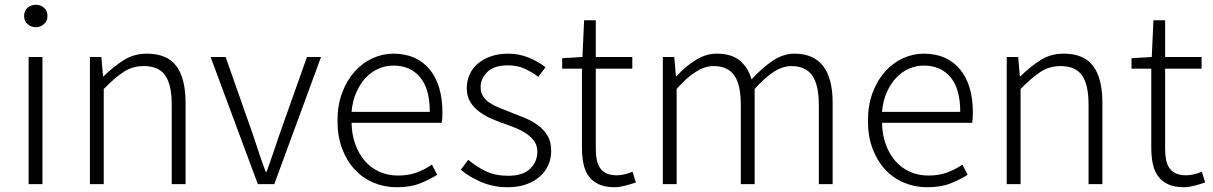

<svg xmlns="http://www.w3.org/2000/svg" viewBox="-20 -772 5086 805"><path d="M100 -533H158V0H100ZM130 -658Q110 -658 95.5 -671Q81 -684 81 -704Q81 -727 95.5 -739.5Q110 -752 130 -752Q150 -752 164.5 -739.5Q179 -727 179 -704Q179 -684 164.5 -671Q150 -658 130 -658Z M357 -533H405L412 -452H414Q455 -492 498 -519.5Q541 -547 596 -547Q680 -547 719 -495.5Q758 -444 758 -341V0H700V-333Q700 -417 672.5 -456Q645 -495 583 -495Q536 -495 499 -471Q462 -447 415 -399V0H357Z M863 -533H926L1041 -206Q1054 -167 1067 -127.5Q1080 -88 1094 -52H1098Q1111 -88 1124.5 -127.5Q1138 -167 1151 -206L1267 -533H1326L1130 0H1061Z M1643 13Q1592 13 1546.5 -6Q1501 -25 1467.5 -61Q1434 -97 1414.5 -148.5Q1395 -200 1395 -266Q1395 -331 1414.5 -383Q1434 -435 1466.5 -471.5Q1499 -508 1541.5 -527.5Q1584 -547 1629 -547Q1726 -547 1780.5 -482Q1835 -417 1835 -299Q1835 -276 1832 -257H1454Q1455 -208 1469.5 -167.5Q1484 -127 1509.5 -97.5Q1535 -68 1570.5 -52Q1606 -36 1649 -36Q1692 -36 1726.5 -48.5Q1761 -61 1791 -82L1813 -39Q1781 -19 1741 -3Q1701 13 1643 13ZM1782 -303Q1782 -400 1741 -448.5Q1700 -497 1630 -497Q1597 -497 1567 -484Q1537 -471 1513.5 -446Q1490 -421 1474 -385Q1458 -349 1454 -303Z M2108 13Q2049 13 1998.5 -8.5Q1948 -30 1912 -60L1943 -102Q1978 -73 2017 -54Q2056 -35 2111 -35Q2172 -35 2202.5 -64.5Q2233 -94 2233 -136Q2233 -160 2221.5 -177.5Q2210 -195 2191.5 -208.5Q2173 -222 2150 -232Q2127 -242 2104 -250Q2074 -260 2044.5 -272.5Q2015 -285 1991 -302.5Q1967 -320 1952 -344Q1937 -368 1937 -403Q1937 -432 1948.5 -458.5Q1960 -485 1982.5 -504.5Q2005 -524 2037.5 -535.5Q2070 -547 2112 -547Q2156 -547 2196.5 -530.5Q2237 -514 2267 -490L2237 -450Q2210 -470 2179.5 -484Q2149 -498 2110 -498Q2051 -498 2023 -470Q1995 -442 1995 -406Q1995 -384 2005.5 -368Q2016 -352 2033.5 -340.5Q2051 -329 2073.5 -320Q2096 -311 2119 -302Q2150 -290 2180.5 -277.5Q2211 -265 2235.5 -247Q2260 -229 2275.5 -203.5Q2291 -178 2291 -139Q2291 -108 2279 -80.5Q2267 -53 2243.5 -32Q2220 -11 2186 1Q2152 13 2108 13Z M2557 13Q2518 13 2491.5 1Q2465 -11 2449 -32.5Q2433 -54 2426.5 -84.5Q2420 -115 2420 -152V-484H2337V-528L2422 -533L2429 -687H2478V-533H2631V-484H2478V-148Q2478 -123 2482 -102.5Q2486 -82 2496 -67.5Q2506 -53 2523 -45Q2540 -37 2567 -37Q2582 -37 2600 -41.5Q2618 -46 2632 -52L2646 -7Q2623 1 2599 7Q2575 13 2557 13Z M2759 -533H2807L2814 -452H2816Q2852 -492 2895.5 -519.5Q2939 -547 2984 -547Q3048 -547 3082.5 -517.5Q3117 -488 3131 -439Q3176 -488 3220 -517.5Q3264 -547 3311 -547Q3471 -547 3471 -341V0H3413V-333Q3413 -417 3385 -456Q3357 -495 3298 -495Q3262 -495 3224.5 -471Q3187 -447 3144 -399V0H3086V-333Q3086 -417 3058.5 -456Q3031 -495 2971 -495Q2901 -495 2817 -399V0H2759Z M3867 13Q3816 13 3770.5 -6Q3725 -25 3691.5 -61Q3658 -97 3638.5 -148.5Q3619 -200 3619 -266Q3619 -331 3638.5 -383Q3658 -435 3690.5 -471.5Q3723 -508 3765.5 -527.5Q3808 -547 3853 -547Q3950 -547 4004.5 -482Q4059 -417 4059 -299Q4059 -276 4056 -257H3678Q3679 -208 3693.5 -167.5Q3708 -127 3733.5 -97.5Q3759 -68 3794.5 -52Q3830 -36 3873 -36Q3916 -36 3950.5 -48.5Q3985 -61 4015 -82L4037 -39Q4005 -19 3965 -3Q3925 13 3867 13ZM4006 -303Q4006 -400 3965 -448.5Q3924 -497 3854 -497Q3821 -497 3791 -484Q3761 -471 3737.5 -446Q3714 -421 3698 -385Q3682 -349 3678 -303Z M4201 -533H4249L4256 -452H4258Q4299 -492 4342 -519.5Q4385 -547 4440 -547Q4524 -547 4563 -495.5Q4602 -444 4602 -341V0H4544V-333Q4544 -417 4516.5 -456Q4489 -495 4427 -495Q4380 -495 4343 -471Q4306 -447 4259 -399V0H4201Z M4944 13Q4905 13 4878.5 1Q4852 -11 4836 -32.5Q4820 -54 4813.5 -84.5Q4807 -115 4807 -152V-484H4724V-528L4809 -533L4816 -687H4865V-533H5018V-484H4865V-148Q4865 -123 4869 -102.5Q4873 -82 4883 -67.5Q4893 -53 4910 -45Q4927 -37 4954 -37Q4969 -37 4987 -41.5Q5005 -46 5019 -52L5033 -7Q5010 1 4986 7Q4962 13 4944 13Z"/></svg>

Font: SpoqaHanSansJP-Light
Style: Regular
Weight: 300
Designer: [Source Han Sans]
Ryoko NISHIZUKA  (kana & ideographs); Paul D. Hunt (Latin, Greek & Cyrillic); Wenlong ZHANG  (bopomofo
Foundry: Spoqa (http://bi.spoqa.com)
Version: Version 1.002.20150607